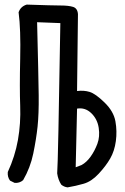

<svg xmlns="http://www.w3.org/2000/svg" viewBox="-20 -809 540 831"><path d="M272.5 2Q256.8 0 245.1 -9.8Q231.4 -31.2 227.5 -58.6Q231.4 -104.5 241.2 -709L140.6 -712.9Q146.5 -478.5 147.5 -397Q148.4 -315.4 142.6 -260.7Q136.7 -206.1 124 -144.5Q111.3 -83 80.1 -29.3Q64.5 -15.6 43 -17.6L23.4 -27.3Q11.7 -43 13.7 -64.5Q44.9 -131.8 57.6 -203.1Q70.3 -274.4 67.4 -351.6Q64.5 -428.7 67.4 -555.2Q70.3 -681.6 60.5 -755.9Q69.3 -781.2 95.7 -789.1Q210 -785.2 243.2 -785.2Q276.4 -785.2 295.9 -779.3Q315.4 -773.4 317.4 -748L313.5 -415Q342.8 -418.9 368.2 -411.1Q393.6 -403.3 432.6 -365.2Q471.7 -327.1 479.5 -284.2Q487.3 -241.2 481.4 -198.2Q475.6 -155.3 457 -123Q438.5 -90.8 407.2 -57.1Q376 -23.4 341.8 -13.7Q307.6 -3.9 272.5 2ZM333 -94.7Q354.5 -106.4 372.1 -130.9Q389.6 -155.3 401.4 -186.5Q413.1 -217.8 407.2 -255.9Q401.4 -293.9 375 -319.3Q348.6 -344.7 313.5 -338.9L307.6 -85Z"/></svg>

Font: JasonHandwriting2
Style: Regular
Weight: 400
Version: Version 1.05.10